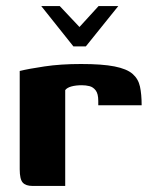

<svg xmlns="http://www.w3.org/2000/svg" viewBox="-20 -613 503 633"><path d="M116 -593H177L242 -524L305 -593H370L263 -460H222ZM195 0H87Q65 0 55 -11Q45 -22 45 -55V-379Q73 -386 126.5 -394Q180 -402 247 -402Q317 -402 357.5 -394Q398 -386 417 -369.5Q436 -353 441.5 -327.5Q447 -302 447 -266H304V-280Q304 -304 295.5 -315Q287 -326 275 -329Q263 -332 250 -332Q230 -332 215.5 -328Q201 -324 195 -316Z"/></svg>

Font: r_Genos
Style: Bold
Weight: 700
Designer: Robert E. Leuschke
Foundry: Robert E. Leuschke
Version: Version 2.000;June 29, 2024;FontCreator 14.0.0.2814 32-bit